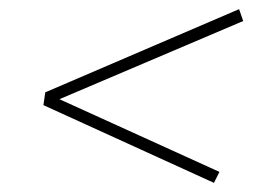

<svg xmlns="http://www.w3.org/2000/svg" viewBox="-20 -565 564 420"><path d="M503 -545 512 -519 110 -348 460 -189 448 -165 75 -335 79 -363Z"/></svg>

Font: Bitter Pro ExtraLight
Style: Italic
Weight: 275
Italic angle: -9°
Designer: Sol Matas, and Bitter project Authors
Foundry: Sol Matas
Version: Version 1.010